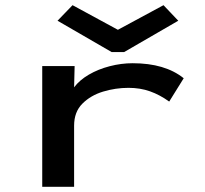

<svg xmlns="http://www.w3.org/2000/svg" viewBox="-20 -720 790 741"><path d="M143 1V-465H268L266 -383Q287 -411 323 -432Q359 -453 403.5 -464.5Q448 -476 492 -476Q617 -476 689 -418L633 -328Q597 -354 559 -367.5Q521 -381 476 -381Q426 -381 378 -366.5Q330 -352 298 -320Q266 -288 266 -235V1ZM260 -700 435 -605 611 -700 668 -640 459 -519H411L202 -640Z"/></svg>

Font: Inconsolata ExtraExpanded
Style: Bold
Weight: 700
Width: 8
Monospace: yes
Designer: Raph Levien, Cyreal, Brenton Simpson
Foundry: Raph Levien, Cyreal, Google
Version: Version 3.100; ttfautohint (v1.8.4.7-5d5b)